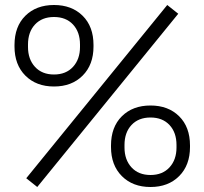

<svg xmlns="http://www.w3.org/2000/svg" viewBox="-20 -734 818 768"><path d="M129 14 85 -21 649 -714 693 -679ZM582 14Q511 14 467.5 -29.5Q424 -73 424 -146V-152Q424 -226 467.5 -269Q511 -312 582 -312Q653 -312 696.5 -269Q740 -226 740 -152V-146Q740 -73 696.5 -29.5Q653 14 582 14ZM582 -34Q630 -34 658 -64.5Q686 -95 686 -144V-154Q686 -204 658 -234Q630 -264 582 -264Q534 -264 506 -234Q478 -204 478 -154V-144Q478 -95 506 -64.5Q534 -34 582 -34ZM196 -388Q125 -388 81.5 -431.5Q38 -475 38 -548V-554Q38 -628 81.5 -671Q125 -714 196 -714Q267 -714 310.5 -671Q354 -628 354 -554V-548Q354 -475 310.5 -431.5Q267 -388 196 -388ZM196 -436Q244 -436 272 -466.5Q300 -497 300 -546V-556Q300 -606 272 -636Q244 -666 196 -666Q148 -666 120 -636Q92 -606 92 -556V-546Q92 -497 120 -466.5Q148 -436 196 -436Z"/></svg>

Font: Space Grotesk Light Light
Style: Regular
Weight: 300
Version: Version 2.000